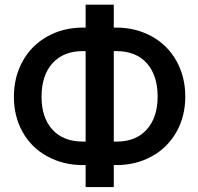

<svg xmlns="http://www.w3.org/2000/svg" viewBox="-20 -760 836 810"><path d="M460 -643.6H470.7Q552.7 -643.6 619.9 -606.7Q687 -569.8 724.4 -502.9Q761.7 -436 761.7 -352.5Q761.7 -269.5 724.4 -203.4Q687 -137.2 620.8 -100.6Q554.7 -64 472.7 -63.5H460V29.3H341.3V-63.5H329.6Q247.1 -63.5 179.7 -100.3Q112.3 -137.2 75.4 -203.1Q38.6 -269 38.6 -351.6Q38.6 -435.1 75.7 -502Q112.8 -568.8 179.7 -606.2Q246.6 -643.6 329.6 -643.6H341.3V-740.2H460ZM329.6 -544.4Q247.6 -544.4 201.4 -493.2Q155.3 -441.9 155.3 -351.6Q155.3 -263.7 201.2 -213.1Q247.1 -162.6 331.1 -162.6H341.3V-544.4ZM460 -544.4V-162.6H471.7Q553.7 -162.6 599.4 -213.9Q645 -265.1 645 -352.5Q645 -441.9 599.4 -493.2Q553.7 -544.4 470.2 -544.4Z"/></svg>

Font: Roboto-o Medium
Style: Regular
Weight: 500
Designer: Google
Version: Version 2.134; 2016; ttfautohint (v1.6)